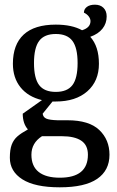

<svg xmlns="http://www.w3.org/2000/svg" viewBox="-20 -580 499 819"><path d="M22 93Q22 58 30 37Q38 16 54 2Q70 -12 99 -28Q77 -53 77 -95L159 -153Q100 -167 67.5 -207.5Q35 -248 35 -308Q35 -390 81 -432.5Q127 -475 218 -475Q287 -475 330 -451Q366 -462 366 -490Q366 -500 358.5 -510Q351 -520 338 -526Q338 -541 350.5 -550.5Q363 -560 385 -560Q408 -560 421.5 -546.5Q435 -533 435 -510Q435 -480 417 -457.5Q399 -435 365 -423Q402 -382 402 -308Q402 -234 352.5 -190.5Q303 -147 218 -147H204L162 -95Q164 -80 177.5 -74Q191 -68 226 -67H268Q360 -67 403.5 -25.5Q447 16 447 80Q447 147 394.5 183Q342 219 235 219Q129 219 75.5 185Q22 151 22 93ZM311 -311Q311 -376 289 -405.5Q267 -435 218 -435Q169 -435 147 -405.5Q125 -376 125 -311Q125 -246 147 -217Q169 -188 218 -188Q267 -188 289 -217Q311 -246 311 -311ZM355 80Q355 39 326.5 20Q298 1 244 1H159Q114 30 114 80Q114 129 145 153.5Q176 178 235 178Q355 178 355 80Z"/></svg>

Font: Caladea
Style: Regular
Weight: 400
Designer: Carolina Giovagnoli and Andres Torresi
Foundry: Carolina Giovagnoli & Andres Torresi
Version: Version 1.001